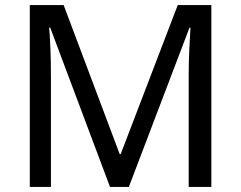

<svg xmlns="http://www.w3.org/2000/svg" viewBox="-20 -734 947 754"><path d="M412 0 177 -626H173Q176 -595 178 -542.5Q180 -490 180 -433V0H97V-714H230L450 -129H454L678 -714H810V0H721V-439Q721 -491 723.5 -542Q726 -593 728 -625H724L486 0Z"/></svg>

Font: Noto Sans Old Permic
Style: Regular
Weight: 400
Designer: Monotype Design Team
Foundry: Monotype Imaging Inc.
Version: Version 2.001; ttfautohint (v1.8.4.7-5d5b)